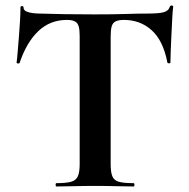

<svg xmlns="http://www.w3.org/2000/svg" viewBox="-20 -674 683 694"><path d="M222 -602Q161 -602 118.5 -561.5Q76 -521 51 -447Q50 -444 45 -444.5Q40 -445 40 -448Q42 -462 44 -487.5Q46 -513 48.5 -543Q51 -573 52.5 -601Q54 -629 54 -647Q54 -652 59.5 -652Q65 -652 65 -647Q65 -637 75.5 -632.5Q86 -628 99.5 -626.5Q113 -625 122 -625Q208 -622 323 -622Q393 -622 435 -623.5Q477 -625 516 -625Q552 -625 570.5 -629.5Q589 -634 594 -650Q595 -654 600.5 -654Q606 -654 606 -650Q604 -634 602.5 -605.5Q601 -577 599.5 -545.5Q598 -514 597 -487.5Q596 -461 596 -448Q596 -445 591 -445Q586 -445 585 -448Q570 -527 528.5 -564.5Q487 -602 428 -602Q408 -602 397.5 -596.5Q387 -591 383.5 -578Q380 -565 380 -542V-81Q380 -52 386 -37Q392 -22 409.5 -17Q427 -12 463 -12Q466 -12 466 -6Q466 0 463 0Q435 0 400 -1Q365 -2 323 -2Q283 -2 248 -1Q213 0 184 0Q181 0 181 -6Q181 -12 184 -12Q219 -12 237 -17Q255 -22 261.5 -37Q268 -52 268 -81V-544Q268 -566 264.5 -578.5Q261 -591 251 -596.5Q241 -602 222 -602Z"/></svg>

Font: Cormorant Garamond Light
Style: Bold
Weight: 700
Version: Version 4.001